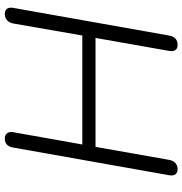

<svg xmlns="http://www.w3.org/2000/svg" viewBox="0 -750 760 800"><g transform="rotate(-90 380.0 -350.0)"><path d="M49 -16Q49 -22 50 -26L165 -674Q171 -710 202 -710Q215 -710 222.5 -703Q230 -696 230 -683Q230 -677 229 -674L178 -387H632L682 -674Q685 -691 695.5 -700.5Q706 -710 721 -710Q748 -710 748 -684Q748 -677 747 -674L632 -26Q629 -8 619 1Q609 10 594 10Q567 10 567 -16Q567 -22 568 -26L622 -332H168L114 -26Q111 -9 101 0.5Q91 10 75 10Q63 10 56 3.5Q49 -3 49 -16Z"/></g></svg>

Font: Kodchasan Light
Style: Italic
Weight: 300
Italic angle: -10°
Version: Version 1.000; ttfautohint (v1.6)